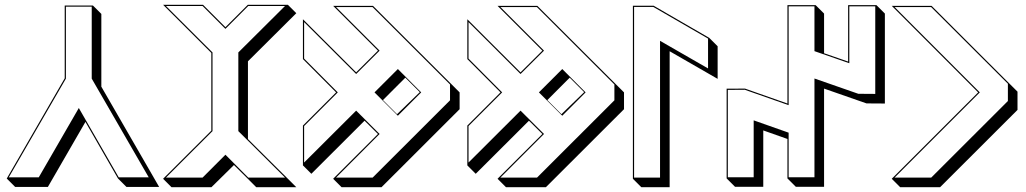

<svg xmlns="http://www.w3.org/2000/svg" viewBox="-20 -738 4225 791"><path d="M635.7 32.2H501L466.3 -2.4L332 -235.8L177.2 32.2H42.5L7.8 -2.4L246.6 -415.5V-715.3H362.8L397.5 -680.7V-380.9ZM592.8 -7.3 357.9 -414.1V-710.4H251.5V-414.1L16.1 -7.3H139.6L304.7 -293L469.2 -7.3Z M651.9 -718.3H816.4L908.7 -626L1001 -718.3H1166L1200.7 -683.6L1001.5 -485.4V-165L1166 -1.5L1200.7 33.2H1035.6L1001 -1.5L943.8 -58.1L851.1 33.2H686.5L651.9 -1.5L850.6 -199.7V-520ZM663.6 -713.4 855.5 -522V-197.8L663.6 -6.3H814.5L908.7 -100.6L1002.9 -6.3H1154.3L961.9 -197.8V-522L1154.3 -713.4H1002.9L908.7 -619.1L814.5 -713.4Z M1649.9 -418 1557.6 -325.7 1615.7 -267.6 1709.5 -358.4ZM1352.5 -713.9H1516.6L1838.9 -392.1L1873.5 -357.4V-288.1L1551.8 33.2H1387.2L1352.5 -1.5L1537.1 -186L1481.9 -240.7L1262.7 -22L1228 -56.6V-220.7L1364.7 -357.4L1228 -494.6V-658.7L1447.3 -439.9L1537.1 -529.3ZM1364.3 -709 1543.9 -529.3 1447.3 -433.1 1232.9 -647V-496.6L1371.6 -357.4L1232.9 -218.8V-68.4L1447.3 -282.2L1543.9 -186L1364.3 -6.3H1515.1L1834 -324.7V-390.1L1514.6 -709ZM1619.1 -453.6 1715.3 -357.4 1619.1 -261.2 1522.9 -357.4Z M2327.1 -418 2234.9 -325.7 2293 -267.6 2386.7 -358.4ZM2029.8 -713.9H2193.8L2516.1 -392.1L2550.8 -357.4V-288.1L2229 33.2H2064.5L2029.8 -1.5L2214.4 -186L2159.2 -240.7L1939.9 -22L1905.3 -56.6V-220.7L2042 -357.4L1905.3 -494.6V-658.7L2124.5 -439.9L2214.4 -529.3ZM2041.5 -709 2221.2 -529.3 2124.5 -433.1 1910.2 -647V-496.6L2048.8 -357.4L1910.2 -218.8V-68.4L2124.5 -282.2L2221.2 -186L2041.5 -6.3H2192.4L2511.2 -324.7V-390.1L2191.9 -709ZM2296.4 -453.6 2392.6 -357.4 2296.4 -261.2 2200.2 -357.4Z M2672.9 -714.4 2901.9 -582 2936.5 -547.4V-413.1L2738.8 -526.9V33.2H2622.1L2587.4 -1.5V-714.4ZM2671.4 -709.5H2592.3V-6.3H2699.2V-569.8L2897 -456.1V-579.1Z M3474.1 -716.8H3590.8L3625.5 -682.1V-311.5L3549.8 -312L3375 -373V31.7H3258.8L3224.1 -2.9V-165.5L3124.5 -200.7V31.7H3008.3L2973.6 -2.9V-372.6L3049.3 -373L3224.1 -311.5V-716.8H3340.3L3375 -682.1V-518.6L3474.1 -484.4ZM3479 -711.9V-477.5L3335.4 -527.3V-711.9H3229V-304.7L3048.3 -368.2L2978.5 -367.7V-7.8H3085V-242.2L3229 -191.4V-7.8H3335.4V-414.6L3516.1 -351.6L3585.9 -351.1V-711.9Z M4137.2 -395 4171.9 -360.4V-285.2L3853 33.2H3688.5L3653.8 -1.5L4009.8 -357.4L3653.8 -713.9H3817.9ZM4132.3 -393.1 3815.9 -709H3665.5L4016.6 -357.4L3665.5 -6.3H3816.4L4132.3 -321.8Z"/></svg>

Font: KultiginGolge
Style: Regular
Weight: 400
Designer: facebook.com/biligbitig
Foundry: facebook.com/biligbitig
Version: Version 1.0